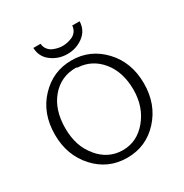

<svg xmlns="http://www.w3.org/2000/svg" viewBox="-205 -1066 1194 1244"><g transform="rotate(-30 392.0 -443.5)"><path d="M218 -904H272Q274 -878 288.5 -860Q303 -842 323.5 -834Q344 -826 360 -823Q376 -820 391 -820Q405 -820 421.5 -823Q438 -826 458.5 -834Q479 -842 493 -860Q507 -878 509 -904H564Q562 -837 510 -798Q458 -759 391 -759Q325 -759 272.5 -798Q220 -837 218 -904ZM58 -347Q58 -506 155 -608.5Q252 -711 391 -711Q530 -711 627 -608Q724 -505 724 -347Q724 -192 628.5 -87.5Q533 17 391 17Q249 17 153.5 -87.5Q58 -192 58 -347ZM137 -349Q137 -214 209 -130H208Q282 -40 391 -40Q497 -40 570.5 -128Q644 -216 645 -344Q645 -479 576 -562.5Q507 -646 402 -651Q398 -655 391 -655Q279 -655 208 -571Q137 -487 137 -349Z"/></g></svg>

Font: Coval
Style: ExtraLight
Weight: 250
Foundry: Context Ltd
Version: Version 001.000